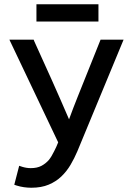

<svg xmlns="http://www.w3.org/2000/svg" viewBox="-20 -680 624 901"><path d="M304 -120Q314 -147 324 -173.5Q334 -200 345 -227L452 -494H560L343 30Q329 63 311 93.5Q293 124 268 148Q243 172 208.5 186.5Q174 201 127 201Q110 201 92.5 198.5Q75 196 59 191L47 187L70 98L85 103Q105 109 124 109Q154 109 174 98.5Q194 88 209 71Q222 55 234 30Q239 20 244 9.5Q249 -1 253 -12L24 -494H138L141 -486Q183 -394 223.5 -303.5Q264 -213 304 -120ZM442 -660V-579H151V-660Z"/></svg>

Font: Codetta
Style: Bold
Weight: 700
Designer: Ulrich Proeller
Foundry: PROSA GmbH
Version: Version 2.00;September 29, 2018;FontCreator 11.5.0.2427 64-b